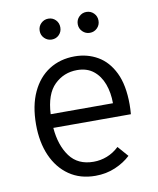

<svg xmlns="http://www.w3.org/2000/svg" viewBox="-82 -771 695 847"><g transform="rotate(-10 266.0 -347.5)"><path d="M277.5 12Q209.5 12 160.2 -22Q111 -56 84.5 -116.2Q58 -176.5 58 -256Q58 -340.5 85.8 -400.2Q113.5 -460 163 -491.5Q212.5 -523 277.5 -523Q334 -523 380 -496.5Q426 -470 453 -414.5Q480 -359 480 -272Q480 -252.5 478 -228.5H130.5Q137 -149.5 173.5 -100Q210 -50.5 280 -50.5Q311.5 -50.5 340.5 -61.8Q369.5 -73 394.5 -96.5L435.5 -49.5Q407.5 -23 366.8 -5.5Q326 12 277.5 12ZM129.5 -290H408.5Q408.5 -337.5 394 -376.5Q379.5 -415.5 350.5 -438.5Q321.5 -461.5 277.5 -461.5Q218 -461.5 176 -420.5Q134 -379.5 129.5 -290ZM362.5 -613.5Q343.5 -613.5 329.8 -627Q316 -640.5 316 -660Q316 -680 329.8 -693.5Q343.5 -707 362.5 -707Q382 -707 395.5 -693.5Q409 -680 409 -660Q409 -640.5 395.5 -627Q382 -613.5 362.5 -613.5ZM192 -613.5Q173 -613.5 159.2 -627Q145.5 -640.5 145.5 -660Q145.5 -680 159.2 -693.5Q173 -707 192 -707Q211.5 -707 224.8 -693.5Q238 -680 238 -660Q238 -640.5 224.8 -627Q211.5 -613.5 192 -613.5Z"/></g></svg>

Font: Overpass Light
Style: Regular
Weight: 300
Designer: Delve Withrington, Dave Bailey, Thomas Jockin
Foundry: Delve Fonts LLC
Version: Version 4.000; ttfautohint (v1.8.3)